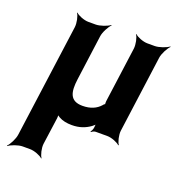

<svg xmlns="http://www.w3.org/2000/svg" viewBox="-140 -665 920 1006"><g transform="rotate(20 320.0 -162.5)"><path d="M408 -17C407 -9 402 3 397 7L400 10C405 5 416 0 424 0H488C512 0 547 14 558 26L561 24C551 11 542 -26 545 -50L603 -478C606 -502 626 -539 640 -552L638 -554C623 -542 584 -528 560 -528H519C495 -528 460 -542 449 -554L447 -552C457 -539 465 -502 462 -478L420 -169C420 -166 419 -152 421 -151L423 -154C421 -155 411 -147 410 -144C388 -119 356 -104 311 -104C240 -104 230 -152 240 -226L274 -478C277 -502 297 -539 311 -552L309 -554C294 -542 255 -528 231 -528H190C166 -528 131 -542 120 -554L118 -552C128 -539 136 -502 133 -478L47 153C44 177 25 214 11 227L13 229C28 217 66 203 90 203H131C155 203 191 217 202 229L204 227C194 214 185 177 188 153L209 2C210 -5 210 -17 208 -22L205 -20C207 -15 215 -9 221 -6C240 5 265 10 293 10C335 10 367 -2 395 -22C403 -28 414 -37 417 -44L414 -45C410 -39 408 -26 408 -17Z"/></g></svg>

Font: Asimov
Style: EdgeIt
Weight: 500
Designer: Google
Version: Version 2.000980: 2014